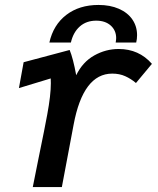

<svg xmlns="http://www.w3.org/2000/svg" viewBox="-20 -756 640 776"><path d="M134 -107.5Q163 -248.5 171 -293.5Q185.5 -371.5 185.5 -419.5Q185.5 -433 185 -439L56.5 -400L75.5 -504.5L261.5 -554Q275.5 -520 288 -452Q314 -505.5 360.8 -531.8Q407.5 -558 459.5 -558Q541.5 -558 594 -498L529.5 -420.5Q509.5 -437.5 486.2 -448Q463 -458.5 433.5 -458.5Q316 -458.5 277.5 -252L230 0H112.5ZM378 -736Q425 -736 460.5 -720.5Q496 -705 515 -677.2Q534 -649.5 534 -614Q534 -598.5 530.5 -584H447.5Q449.5 -596 449.5 -602Q449.5 -633 427.5 -652.8Q405.5 -672.5 369 -672.5Q329 -672.5 302.5 -649Q276 -625.5 266.5 -584H179.5Q195.5 -655.5 248 -695.8Q300.5 -736 378 -736Z"/></svg>

Font: JuliaMono SemiBoldItalic
Style: Regular
Weight: 600
Italic angle: -9°
Monospace: yes
Designer: cormullion
Foundry: corm
Version: Version 0.049; ttfautohint (v1.8.4)